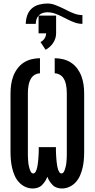

<svg xmlns="http://www.w3.org/2000/svg" viewBox="-20 -1067 540 1095"><path d="M333 8Q319 8 305 3.5Q291 -1 281 -11Q271 -21 263 -33Q255 -45 250 -59Q245 -45 237 -33Q229 -21 219 -11Q209 -1 195 3.5Q181 8 167 8Q144 8 123 -2Q102 -12 87 -29Q72 -46 63 -67Q54 -88 49 -110Q44 -132 42 -154.5Q40 -177 40 -200V-535Q40 -560 43.5 -584.5Q47 -609 55.5 -632Q64 -655 79 -675.5Q94 -696 114.5 -709.5Q135 -723 159.5 -729Q184 -735 208 -735V-649Q196 -649 184 -643.5Q172 -638 164 -629Q156 -620 151 -608Q146 -596 143.5 -584Q141 -572 140 -559.5Q139 -547 139 -535V-200Q139 -192 139 -183.5Q139 -175 139.5 -167Q140 -159 140.5 -150.5Q141 -142 142 -134Q143 -126 145 -118Q147 -110 149.5 -102Q152 -94 156.5 -86Q161 -78 169 -78Q177 -78 181.5 -85Q186 -92 188.5 -99.5Q191 -107 192.5 -114.5Q194 -122 195 -129.5Q196 -137 197 -144.5Q198 -152 198.5 -159.5Q199 -167 199.5 -174.5Q200 -182 200.5 -190Q201 -198 201 -205.5Q201 -213 201 -221V-228H299V-221Q299 -213 299 -205.5Q299 -198 299.5 -190Q300 -182 300.5 -174.5Q301 -167 301.5 -159.5Q302 -152 303 -144.5Q304 -137 305 -129.5Q306 -122 307.5 -114.5Q309 -107 311.5 -99.5Q314 -92 318.5 -85Q323 -78 331 -78Q339 -78 343.5 -86Q348 -94 350.5 -102Q353 -110 355 -118Q357 -126 358 -134Q359 -142 359.5 -150.5Q360 -159 360.5 -167Q361 -175 361 -183.5Q361 -192 361 -200V-535Q361 -547 360 -559.5Q359 -572 356.5 -584Q354 -596 349 -608Q344 -620 336 -629Q328 -638 316 -643.5Q304 -649 292 -649V-735Q316 -735 340.5 -729Q365 -723 385.5 -709.5Q406 -696 421 -675.5Q436 -655 444.5 -632Q453 -609 456.5 -584.5Q460 -560 460 -535V-200Q460 -177 458 -154.5Q456 -132 451 -110Q446 -88 437 -67Q428 -46 413 -29Q398 -12 377 -2Q356 8 333 8ZM184 -931H127Q127 -955 135 -978.5Q143 -1002 160.5 -1018Q178 -1034 202 -1040.5Q226 -1047 250 -1047Q273 -1047 295 -1038.5Q317 -1030 338 -1020L362 -1008Q383 -997 405 -989Q427 -981 450 -981V-931Q427 -931 405 -939Q383 -947 362 -958L338 -970Q317 -981 295 -989Q273 -997 250 -997Q237 -997 224 -993Q211 -989 201.5 -979.5Q192 -970 188 -957Q184 -944 184 -931ZM240 -783 211 -827Q225 -834 234 -847.5Q243 -861 243 -877H200V-978H300V-877Q300 -862 295.5 -848Q291 -834 283 -822Q275 -810 264 -800Q253 -790 240 -783Z"/></svg>

Font: Iosevka SS04 Semibold
Style: Regular
Weight: 600
Monospace: yes
Designer: Belleve Invis
Foundry: Belleve Invis
Version: Version 19.0.0; ttfautohint (v1.8.4)